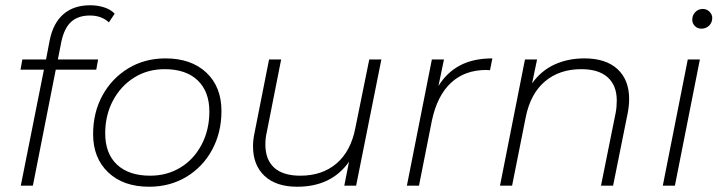

<svg xmlns="http://www.w3.org/2000/svg" viewBox="-20 -706 2731 730"><path d="M213 -546 200 -480H353L346 -441H192L105 0H59L147 -441H58L65 -480H155L169 -553Q182 -618 221 -652Q260 -686 323 -686Q351 -686 376 -678Q401 -670 416 -654L394 -621Q366 -647 322 -647Q277 -647 250.5 -623Q224 -599 213 -546Z M334 -196Q334 -278 369.5 -343Q405 -408 467.5 -446Q530 -484 609 -484Q707 -484 764.5 -430Q822 -376 822 -284Q822 -202 786.5 -136.5Q751 -71 688.5 -33.5Q626 4 547 4Q449 4 391.5 -50.5Q334 -105 334 -196ZM776 -282Q776 -358 731.5 -400.5Q687 -443 606 -443Q541 -443 490 -411Q439 -379 409.5 -323.5Q380 -268 380 -199Q380 -122 425 -80Q470 -38 551 -38Q615 -38 666 -69Q717 -100 746.5 -156Q776 -212 776 -282Z M1430 -480 1334 0H1289L1307 -91Q1240 4 1110 4Q1030 4 986 -37Q942 -78 942 -150Q942 -175 948 -202L1003 -480H1049L994 -202Q989 -182 989 -156Q989 -99 1022.5 -68.5Q1056 -38 1122 -38Q1205 -38 1259.5 -84.5Q1314 -131 1331 -219L1384 -480Z M1852 -484 1843 -439 1829 -440Q1747 -440 1694.5 -391Q1642 -342 1622 -247L1573 0H1527L1622 -480H1668L1647 -379Q1679 -431 1729.5 -457.5Q1780 -484 1852 -484Z M2372 -330Q2372 -305 2367 -278L2311 0H2265L2321 -278Q2325 -299 2325 -324Q2325 -381 2290.5 -412Q2256 -443 2190 -443Q2107 -443 2052 -396.5Q1997 -350 1979 -261L1927 0H1881L1976 -480H2022L2003 -389Q2037 -437 2088 -460.5Q2139 -484 2202 -484Q2284 -484 2328 -443Q2372 -402 2372 -330Z M2595 -480H2641L2546 0H2500ZM2612 -631Q2612 -648 2623.5 -660Q2635 -672 2652 -672Q2667 -672 2677.5 -661.5Q2688 -651 2688 -638Q2688 -620 2676 -608.5Q2664 -597 2647 -597Q2632 -597 2622 -607Q2612 -617 2612 -631Z"/></svg>

Font: Montserrat Ace
Style: Light Italic
Weight: 300
Italic angle: -11.3°
Designer: Julieta Ulanovsky
Foundry: Julieta Ulanovsky
Version: Version 1